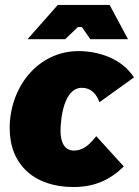

<svg xmlns="http://www.w3.org/2000/svg" viewBox="-20 -740 560 774"><path d="M276 14C360 14 423 -14 479 -69L368 -191C342 -158 316 -133 278 -133C243 -133 224 -162 224 -212C224 -258 236 -386 310 -386C343 -386 367 -366 381 -328L520 -428C470 -506 374 -534 297 -534C133 -534 19 -389 19 -223C19 -76 119 14 276 14ZM496 -582 422 -720H213L91 -582H243L294 -631H310L344 -582Z"/></svg>

Font: Fixel Text 20240404 Black
Style: Italic
Weight: 900
Width: 4
Italic angle: -10°
Designer: AlfaBravo + MacPaw
Foundry: Kyrylo Tkachov, Marchela Mozhyna, Serhii Makarenko, Maria Weinstein, Zakhar Kryvoshyya
Version: Version 1.211;Glyphs 3.2 (3225)